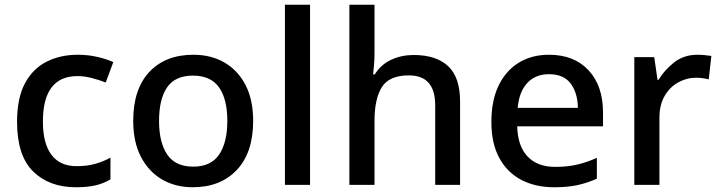

<svg xmlns="http://www.w3.org/2000/svg" viewBox="-20 -780 3038 810"><path d="M300 10Q188 10 120 -56.5Q52 -123 52 -266Q52 -366 85 -428Q118 -490 176 -519.5Q234 -549 308 -549Q353 -549 392.5 -539.5Q432 -530 458 -518L426 -432Q398 -443 366.5 -451Q335 -459 307 -459Q161 -459 161 -267Q161 -175 197 -127Q233 -79 303 -79Q348 -79 382.5 -89Q417 -99 446 -115V-23Q417 -6 383 2Q349 10 300 10Z M1048 -270Q1048 -136 979 -63Q910 10 793 10Q720 10 663.5 -23Q607 -56 574.5 -118.5Q542 -181 542 -270Q542 -404 610 -476.5Q678 -549 796 -549Q870 -549 926.5 -516.5Q983 -484 1015.5 -422Q1048 -360 1048 -270ZM651 -270Q651 -179 685.5 -128Q720 -77 795 -77Q870 -77 904.5 -128Q939 -179 939 -270Q939 -362 904 -411.5Q869 -461 794 -461Q719 -461 685 -411.5Q651 -362 651 -270Z M1288 0H1182V-760H1288Z M1560 -557Q1560 -531 1558 -506.5Q1556 -482 1554 -466H1561Q1587 -508 1630.5 -528Q1674 -548 1725 -548Q1820 -548 1870.5 -501Q1921 -454 1921 -351V0H1816V-336Q1816 -462 1705 -462Q1622 -462 1591 -412.5Q1560 -363 1560 -271V0H1454V-760H1560Z M2296 -549Q2402 -549 2463 -483.5Q2524 -418 2524 -305V-247H2162Q2164 -164 2205.5 -120Q2247 -76 2322 -76Q2374 -76 2414.5 -85.5Q2455 -95 2498 -114V-26Q2457 -8 2416 1Q2375 10 2318 10Q2239 10 2179.5 -21Q2120 -52 2086.5 -113.5Q2053 -175 2053 -265Q2053 -356 2083.5 -419Q2114 -482 2168.5 -515.5Q2223 -549 2296 -549ZM2296 -467Q2239 -467 2204.5 -430Q2170 -393 2164 -325H2418Q2417 -388 2387.5 -427.5Q2358 -467 2296 -467Z M2922 -549Q2936 -549 2952.5 -547.5Q2969 -546 2981 -544L2970 -445Q2944 -452 2916 -452Q2876 -452 2840.5 -432Q2805 -412 2783.5 -374.5Q2762 -337 2762 -284V0H2656V-539H2740L2754 -443H2758Q2784 -486 2825 -517.5Q2866 -549 2922 -549Z"/></svg>

Font: Noto Sans Gurmukhi UI Medium
Style: Regular
Weight: 500
Designer: Jelle Bosma - Monotype Design Team
Foundry: Monotype Imaging Inc.
Version: Version 2.004; ttfautohint (v1.8.4.7-5d5b)